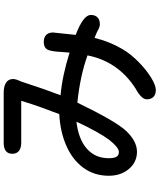

<svg xmlns="http://www.w3.org/2000/svg" viewBox="68 -861 864 1040"><g transform="rotate(-90 500.0 -341.0)"><path d="M751 -515Q756 -525 766.5 -530.5Q777 -536 792 -536Q817 -536 830.5 -523Q844 -510 844 -486L831 -363Q939 -322 939 -281Q939 -258 926 -245Q913 -232 888 -232Q873 -232 848 -247L815 -261Q794 -177 753 -108Q726 -63 683.5 -21.5Q641 20 599.5 45.5Q558 71 533 71Q508 71 495 58Q482 45 482 22Q482 -7 541 -39Q687 -133 720 -299Q609 -339 464 -354Q364 -147 311 -90Q255 -31 198 -31Q142 -31 105 -74.5Q68 -118 68 -184Q68 -262 111 -321Q154 -380 230 -413.5Q306 -447 402 -452Q446 -569 456 -601L474 -658H247Q218 -658 202.5 -670.5Q187 -683 187 -706Q187 -753 247 -753H517Q553 -753 572.5 -740Q592 -727 592 -702Q592 -687 579 -660L537 -535L504 -445Q613 -435 735 -396L738 -432Q741 -497 751 -515ZM197 -129Q221 -129 263 -182Q305 -239 361 -359Q266 -348 214.5 -302.5Q163 -257 163 -184Q163 -155 171 -142Q179 -129 197 -129Z"/></g></svg>

Font: 寒蝉全圆体 Bold
Style: Regular
Weight: 700
Designer: Warren2060
      Designed by Motoya company      

      [Varela Round]
      Joe Prince(Latin component); Avraham Cornf
Foundry: ChillType
Version: Version 3.200